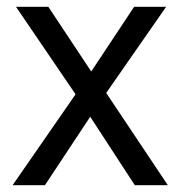

<svg xmlns="http://www.w3.org/2000/svg" viewBox="-20 -544 540 564"><path d="M292 -271 473 0H376L245 -201L112 0H17L202 -267L27 -524H122L248 -334L374 -524H468Z"/></svg>

Font: Ekushey Lal Sabuj Normal
Style: Regular
Weight: 400
Designer: Al Mamun Sumon
Foundry: Al Mamun Sumon
Version: Version 1.0